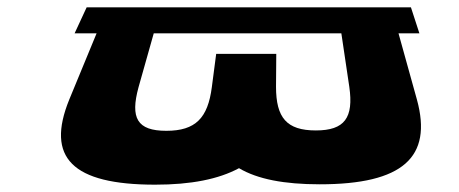

<svg xmlns="http://www.w3.org/2000/svg" viewBox="-20 -487 1254 524"><path d="M216.5 -467 183.6 -396H243.6L168.9 -215C104.7 -57 176.4 17 403.4 17C501.4 17 576.7 2 632.3 -28C682.7 2 755.6 16 852.6 16C1079.6 16 1160.9 -58 1117.9 -215L1067.6 -396H1124.6L1101.5 -467ZM399.6 -396H911.6L933.3 -250C945.4 -166 921 -131 842 -131C762 -131 733.4 -166 733.3 -250L734 -340H570L558.1 -249C547.2 -165 513.9 -130 433.9 -130C353.9 -130 335.2 -165 358.1 -249Z"/></svg>

Font: Hussar Milosc
Style: Obl
Weight: 700
Foundry: Cannot Into Space Fonts
Version: Version 1.02